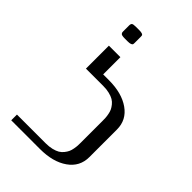

<svg xmlns="http://www.w3.org/2000/svg" viewBox="-232 -888 985 985"><g transform="rotate(45 260.5 -396.0)"><path d="M208.5 -729Q208.5 -721.2 207.3 -717.8Q206.1 -714.4 199 -711.4Q191.9 -708.5 177.2 -708.5H156.2Q145 -708.5 138.2 -710Q131.3 -711.4 128.7 -715.1Q126 -718.8 125.5 -721.2Q125 -723.6 125 -729V-771Q125 -783.2 130.4 -787.4Q135.7 -791.5 156.2 -791.5H177.2Q192.4 -791.5 199.2 -789.1Q206.1 -786.6 207.3 -783.2Q208.5 -779.8 208.5 -771ZM208.5 -625V-500H250Q343.8 -500 401.1 -459.7Q458.5 -419.4 458.5 -350.1V-149.9Q458.5 -80.6 401.1 -40.3Q343.8 0 250 0H41.5V-41.5H250Q274.9 -41.5 294.9 -46.4Q314.9 -51.3 327.6 -58.8Q340.3 -66.4 349.6 -78.1Q358.9 -89.8 363.8 -100.3Q368.7 -110.8 371.3 -125.5Q374 -140.1 374.5 -149.9Q375 -159.7 375 -172.9V-327.1Q375 -340.3 374.5 -350.1Q374 -359.9 371.3 -374.5Q368.7 -389.2 363.8 -399.7Q358.9 -410.2 349.6 -421.9Q340.3 -433.6 327.6 -441.2Q314.9 -448.7 294.9 -453.6Q274.9 -458.5 250 -458.5H125V-625Z"/></g></svg>

Font: Gputeks
Style: Regular
Weight: 500
Version: Version 0.9